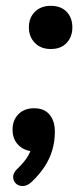

<svg xmlns="http://www.w3.org/2000/svg" viewBox="-20 -514 288 658"><path d="M89 109Q74 123 59 123.5Q44 124 34.5 115Q25 106 25 92Q25 78 40 64Q66 39 77.5 18Q89 -3 93 -29L101 5Q66 5 44.5 -15.5Q23 -36 23 -70Q23 -102 43 -122.5Q63 -143 97 -143Q132 -143 150 -121Q168 -99 168 -63Q168 -30 159.5 -0.5Q151 29 133.5 56Q116 83 89 109ZM154 -346Q120 -346 99.5 -367Q79 -388 79 -420Q79 -453 99.5 -473.5Q120 -494 154 -494Q189 -494 208.5 -473.5Q228 -453 228 -420Q228 -388 208.5 -367Q189 -346 154 -346Z"/></svg>

Font: Nunito ExtraLight
Style: Bold Italic
Weight: 700
Italic angle: -9°
Version: Version 3.602